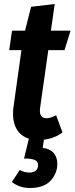

<svg xmlns="http://www.w3.org/2000/svg" viewBox="-20 -683 372 958"><path d="M180 -144Q179 -139 179 -131Q179 -93 212 -93Q232 -93 260 -108L292 -22Q251 8 199 14L193 55Q229 59 247.5 80Q266 101 266 135Q266 182 232.5 218.5Q199 255 129 255Q101 255 78 246.5Q55 238 39 225L79 165Q102 178 127 178Q147 178 158.5 168.5Q170 159 170 141Q170 123 154.5 115.5Q139 108 100 108L124 9Q86 -3 65.5 -35Q45 -67 45 -114Q45 -136 47 -147L87 -433H26L40 -530H105L135 -649L253 -663L234 -530H332L302 -433H221Z"/></svg>

Font: Fira Sans Extra Condensed SemiBold
Style: Italic
Weight: 600
Width: 3
Italic angle: -8°
Designer: Carrois Corporate & Edenspiekermann AG
Foundry: Carrois Corporate GbR & Edenspiekermann AG
Version: Version 4.203